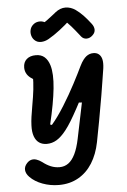

<svg xmlns="http://www.w3.org/2000/svg" viewBox="-66 -874 752 1133"><g transform="rotate(-5 310.0 -307.0)"><path d="M65.8 149.8Q46.3 129.9 44.6 108.5Q42.8 87 60.5 67.9Q72.5 54.7 86.7 51Q100.9 47.3 116.5 52.2Q132.2 57.1 149.6 69.8Q173.8 88.8 198.3 98.8Q222.9 108.8 249.4 108.8Q278.8 108.8 301.7 92.3Q324.6 75.8 341.7 40.8Q358.8 5.8 370.2 -49.4L422.3 -301.8L432.2 -258.8L395.7 -261.2Q382.2 -234.2 376.5 -225.1Q354.8 -185.3 336.8 -155.7Q318.7 -126.1 301.5 -104.3Q273.1 -68 245.6 -51.3Q218.1 -34.6 186.3 -34.6Q159.8 -34.6 141.1 -47.5Q122.3 -60.4 112.9 -86.5Q103.5 -112.5 105.2 -151.2Q106.1 -175.7 109.9 -202.4Q113.8 -229.1 120.5 -267.8Q129.9 -319.6 134.7 -361.2Q139.4 -402.8 139.4 -448.8L165.8 -409Q139.2 -420.7 122.9 -433.8Q106.6 -446.9 99.4 -462.1Q92.2 -477.2 92.2 -495Q92.2 -526.3 112.2 -544.1Q132.3 -561.8 166.7 -561.8Q198.8 -561.8 218.7 -544Q238.5 -526.2 248.1 -494.2Q263.1 -444.7 254.3 -358.1Q245.5 -271.6 215.7 -146.8L225.7 -143.5Q261.9 -185.4 301.5 -248.9Q341 -312.3 373 -373.4Q405 -434.4 423.8 -474.2Q435.6 -498.3 446.1 -511.3Q454.7 -522.6 463.8 -529.8Q473 -536.9 483.5 -540.7Q494 -544.4 506.1 -544.4Q524.8 -544.4 537 -535.1Q549.3 -525.8 554.8 -508.9Q560.2 -492 558.5 -465.8Q558.4 -458.6 557 -450.5Q549.2 -401.3 544.8 -373.3Q540.3 -345.2 531.9 -293.5Q504.3 -131.8 481.7 -18.8Q467.7 51.9 435 104Q402.3 156 352 184.6Q301.6 213.2 236.8 213.2Q186.2 213.2 140.2 196.2Q94.2 179.2 65.8 149.8ZM166.2 -741.9Q180.1 -755 198.7 -757.5Q217.3 -759.9 233.7 -752.5Q250 -745.1 257.4 -731.7L206.9 -733.8Q230.8 -746.8 251.8 -762.3Q272.8 -777.8 299 -798.7L304.4 -803.4Q333.9 -826.8 365.4 -826.6Q396.9 -826.4 424.9 -806.8Q448.6 -790.1 469.9 -767.5Q491.2 -744.8 512.2 -717.1Q525.6 -699.5 525.8 -681.7Q526 -663.9 510.2 -649.1Q494.1 -633.4 474.5 -633.2Q454.9 -633 442 -649.3L437.9 -654.8Q410.9 -689.2 390.8 -712.3Q370.7 -735.4 349.1 -753.6L385.7 -753.1Q354.7 -723.8 318.6 -696.1Q282.5 -668.4 250.6 -650.3Q228.7 -637.6 205 -637Q181.4 -636.5 165.5 -652.6Q154.2 -663.8 149.9 -680.3Q145.5 -696.8 149.5 -713.4Q153.4 -730 166.2 -741.9Z"/></g></svg>

Font: Monaspace Radon Var
Style: Regular
Weight: 400
Designer: Riley Cran and the Lettermatic Team
Version: Version 1.000 (Monaspace Radon Var)